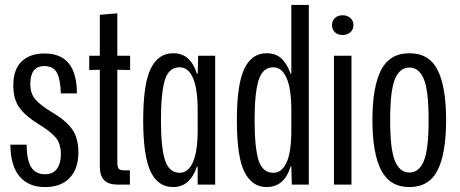

<svg xmlns="http://www.w3.org/2000/svg" viewBox="-20 -749 1866 779"><path d="M22 -162H88Q88 -103 105.5 -72.5Q123 -42 163 -42Q195 -42 211 -64Q227 -86 227 -123Q227 -166 206 -191Q185 -216 137 -245Q86 -276 60 -310.5Q34 -345 34 -403Q34 -467 67.5 -499.5Q101 -532 161 -532Q292 -532 292 -370H227Q225 -428 210.5 -454.5Q196 -481 160 -481Q103 -481 103 -408Q103 -369 123.5 -345.5Q144 -322 187 -296Q244 -263 271 -227Q298 -191 298 -130Q298 -64 262.5 -27Q227 10 163 10Q96 10 59.5 -33Q23 -76 22 -162Z M385 -75V-466L342 -465V-523H385V-689L456 -695V-523H508V-465L456 -466V-91Q456 -73 461 -65.5Q466 -58 481 -58H507V0H458Q421 0 403 -17.5Q385 -35 385 -75Z M561 -261Q561 -410 592 -471.5Q623 -533 682 -533Q719 -533 742.5 -512Q766 -491 779 -450H782L784 -523H853V0H782V-73H779Q751 10 682 10Q621 10 591 -53Q561 -116 561 -261ZM782 -220V-302Q782 -389 763 -432.5Q744 -476 709 -476Q665 -476 649 -424.5Q633 -373 633 -261Q633 -150 649.5 -99Q666 -48 709 -48Q744 -48 763 -91.5Q782 -135 782 -220Z M941 -261Q941 -406 971 -469.5Q1001 -533 1062 -533Q1099 -533 1122 -511.5Q1145 -490 1159 -450H1162V-729H1233V0H1164L1162 -73H1159Q1133 10 1062 10Q1003 10 972 -51Q941 -112 941 -261ZM1162 -220V-302Q1162 -388 1143 -432Q1124 -476 1089 -476Q1046 -476 1029.5 -424.5Q1013 -373 1013 -261Q1013 -150 1029 -99Q1045 -48 1089 -48Q1124 -48 1143 -90.5Q1162 -133 1162 -220Z M1335 -523H1406V0H1335ZM1327 -647Q1327 -665 1339 -676Q1351 -687 1370 -687Q1389 -687 1401.5 -676Q1414 -665 1414 -647Q1414 -629 1401.5 -618Q1389 -607 1370 -607Q1351 -607 1339 -618Q1327 -629 1327 -647Z M1491 -262Q1491 -396 1526 -464.5Q1561 -533 1641 -533Q1721 -533 1755.5 -465Q1790 -397 1790 -262Q1790 -127 1755.5 -58.5Q1721 10 1641 10Q1562 10 1526.5 -58.5Q1491 -127 1491 -262ZM1719 -262Q1719 -382 1699.5 -428.5Q1680 -475 1641 -475Q1602 -475 1582.5 -428.5Q1563 -382 1563 -262Q1563 -142 1582.5 -95.5Q1602 -49 1641 -49Q1680 -49 1699.5 -95.5Q1719 -142 1719 -262Z"/></svg>

Font: Mona Sans Condensed
Style: Regular
Weight: 400
Width: 3
Designer: Deni Anggara
Foundry: GitHub
Version: Version 2.000